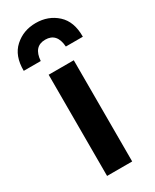

<svg xmlns="http://www.w3.org/2000/svg" viewBox="-209 -807 697 861"><g transform="rotate(-30 139.0 -377.0)"><path d="M74 0V-524H204V0ZM-14 -595Q-15 -673 30 -713.5Q75 -754 139 -754Q204 -754 248.5 -713.5Q293 -673 292 -595H204Q199 -668 139 -668Q79 -668 74 -595Z"/></g></svg>

Font: Ubuntu Sans
Style: Bold
Weight: 700
Designer: Dalton Maag Ltd
Foundry: Dalton Maag Ltd
Version: Version 1.006; ttfautohint (v1.8.4.7-5d5b)